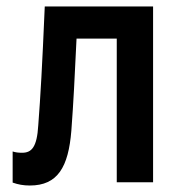

<svg xmlns="http://www.w3.org/2000/svg" viewBox="-20 -562 540 592"><path d="M72 10C158 10 191 -47 200 -159C207 -252 210 -320 216 -443H340V0H452V-542H118C110 -356 105 -267 98 -176C94 -107 77 -91 48 -91C37 -91 28 -92 19 -95V1C36 7 52 10 72 10Z"/></svg>

Font: Noto Sans Mono ExtraCondensed SemiBold
Style: Regular
Weight: 600
Width: 2
Designer: Monotype Design Team
Foundry: Monotype Imaging Inc.
Version: Version 2.014